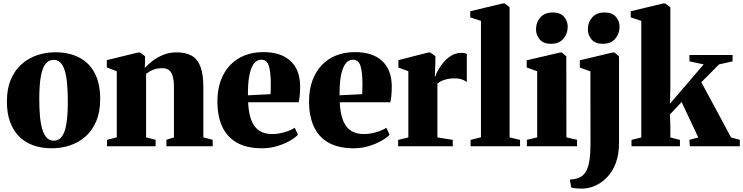

<svg xmlns="http://www.w3.org/2000/svg" viewBox="-20 -838 4258 1100"><path d="M19.5 -256Q19.5 -329.5 42.2 -382.8Q65 -436 104 -470.5Q143 -505 192.8 -521.8Q242.5 -538.5 296.5 -538.5Q376.5 -538.5 434.2 -508.2Q492 -478 523 -418.5Q554 -359 554 -270.5Q554 -197 531.2 -143.5Q508.5 -90 469.8 -55.8Q431 -21.5 381.2 -5Q331.5 11.5 276.5 11.5Q218 11.5 170.8 -5.2Q123.5 -22 89.8 -55.8Q56 -89.5 37.8 -139.5Q19.5 -189.5 19.5 -256ZM288.5 -32Q316.5 -32 334.2 -55.2Q352 -78.5 360.2 -128Q368.5 -177.5 368.5 -255Q368.5 -310 364.8 -354.5Q361 -399 352 -430.2Q343 -461.5 327.2 -478.2Q311.5 -495 288 -495Q259 -495 240.8 -471.8Q222.5 -448.5 213.8 -399.2Q205 -350 205 -271Q205 -216 209 -172Q213 -128 222.5 -96.8Q232 -65.5 248 -48.8Q264 -32 288.5 -32Z M649 -51V-430L592 -451.5V-493.5L770 -537H783.5L811 -515.5V-478.5L809 -448Q829 -470.5 856.5 -491Q884 -511.5 918 -524.8Q952 -538 991.5 -538Q1044.5 -538 1078.2 -518.8Q1112 -499.5 1128.5 -456Q1145 -412.5 1145 -339V-51L1198.5 -37V0H933.5V-37L976.5 -51V-337.5Q976.5 -376 969.8 -400Q963 -424 948.5 -435.8Q934 -447.5 909.5 -447.5Q887 -447.5 869.8 -442.5Q852.5 -437.5 839.8 -430Q827 -422.5 817 -415V-51L871.5 -37V0H593V-37Z M1482.5 11.5Q1392 11.5 1335.2 -21.8Q1278.5 -55 1252 -115.2Q1225.5 -175.5 1225.5 -256Q1225.5 -322.5 1244.2 -374.8Q1263 -427 1297.8 -464Q1332.5 -501 1380.8 -520.2Q1429 -539.5 1488 -539.5Q1588.5 -539.5 1643 -490Q1697.5 -440.5 1699.5 -348.5Q1699.5 -314.5 1697.2 -290.2Q1695 -266 1691 -252H1401.5Q1404 -202.5 1413.8 -168Q1423.5 -133.5 1441 -111.8Q1458.5 -90 1483.5 -80Q1508.5 -70 1541 -70Q1572.5 -70 1609.5 -80.5Q1646.5 -91 1668.5 -106L1687 -66Q1673 -50.5 1641.8 -32.2Q1610.5 -14 1569 -1.2Q1527.5 11.5 1482.5 11.5ZM1400.5 -292 1530 -298.5Q1530.5 -313.5 1531 -326.8Q1531.5 -340 1531.5 -355Q1531.5 -423.5 1520.5 -459.8Q1509.5 -496 1476 -496Q1461 -496 1447.2 -486Q1433.5 -476 1422.8 -452.8Q1412 -429.5 1406 -390.2Q1400 -351 1400.5 -292Z M2007.5 11.5Q1917 11.5 1860.2 -21.8Q1803.5 -55 1777 -115.2Q1750.5 -175.5 1750.5 -256Q1750.5 -322.5 1769.2 -374.8Q1788 -427 1822.8 -464Q1857.5 -501 1905.8 -520.2Q1954 -539.5 2013 -539.5Q2113.5 -539.5 2168 -490Q2222.5 -440.5 2224.5 -348.5Q2224.5 -314.5 2222.2 -290.2Q2220 -266 2216 -252H1926.5Q1929 -202.5 1938.8 -168Q1948.5 -133.5 1966 -111.8Q1983.5 -90 2008.5 -80Q2033.5 -70 2066 -70Q2097.5 -70 2134.5 -80.5Q2171.5 -91 2193.5 -106L2212 -66Q2198 -50.5 2166.8 -32.2Q2135.5 -14 2094 -1.2Q2052.5 11.5 2007.5 11.5ZM1925.5 -292 2055 -298.5Q2055.5 -313.5 2056 -326.8Q2056.5 -340 2056.5 -355Q2056.5 -423.5 2045.5 -459.8Q2034.5 -496 2001 -496Q1986 -496 1972.2 -486Q1958.5 -476 1947.8 -452.8Q1937 -429.5 1931 -390.2Q1925 -351 1925.5 -292Z M2261 0V-36.5L2319.5 -50.5V-430L2262.5 -451V-493.5L2432.5 -537H2446L2474.5 -516V-492L2471.5 -401H2475Q2477.5 -413 2489.2 -434.8Q2501 -456.5 2520.2 -479.8Q2539.5 -503 2565.2 -519Q2591 -535 2621 -535Q2633.5 -535 2641.5 -533.2Q2649.5 -531.5 2654.5 -529V-368Q2646 -375 2628.5 -382Q2611 -389 2584 -389Q2562.5 -389 2544 -385.2Q2525.5 -381.5 2511 -375Q2496.5 -368.5 2486 -358.5V-51L2574 -36.5V0Z M2735.5 -51.5V-718.5L2674 -738.5V-773.5L2859 -818H2871.5L2899.5 -796.5V-51L2959.5 -36.5V0H2676V-36.5Z M2998.5 0V-37L3057.5 -51V-430L2997.5 -451.5V-492.5L3188 -537H3199.5L3224.5 -515L3225 -51L3286 -37V0ZM3135 -587Q3093.5 -587 3072.2 -612Q3051 -637 3051 -669.5Q3051 -710 3075.8 -738.2Q3100.5 -766.5 3147 -766.5H3148Q3189.5 -766.5 3211 -742.2Q3232.5 -718 3232.5 -684.5Q3232.5 -645 3207.8 -616Q3183 -587 3136 -587Z M3315 242.5Q3301 242.5 3288.5 241.8Q3276 241 3266.5 239.2Q3257 237.5 3252.5 236L3245 190.5Q3255 190.5 3270.2 188.2Q3285.5 186 3301 178.5Q3324 167.5 3337.5 143.8Q3351 120 3357 81.2Q3363 42.5 3363 -14L3362.5 -429L3302 -451V-492.5L3488.5 -537H3501L3526.5 -515V-20Q3526.5 47 3507.8 96.5Q3489 146 3457.5 178.2Q3426 210.5 3388.8 226.5Q3351.5 242.5 3315 242.5ZM3432 -587Q3390.5 -587 3369.2 -612Q3348 -637 3348 -669.5Q3348 -710 3372.8 -738.2Q3397.5 -766.5 3444 -766.5H3445Q3486.5 -766.5 3508 -742.2Q3529.5 -718 3529.5 -684.5Q3529.5 -645 3504.8 -616Q3480 -587 3433 -587Z M3598 0V-36.5L3654 -50.5V-718.5L3593.5 -738.5V-773.5L3778.5 -818H3791L3820.5 -796V-330L3818 -243.5L4011.5 -469L3930 -486.5V-523H4177V-486.5L4099.5 -469L3998 -367L4168.5 -50.5L4218.5 -37V0H3932L3929.5 -37L3980.5 -50.5L3885 -253.5L3818 -182L3820.5 -122V-50.5L3875.5 -36.5V0Z"/></svg>

Font: Merriweather 96pt Black
Style: Regular
Weight: 900
Version: Version 2.100